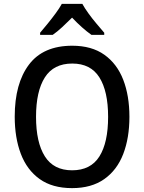

<svg xmlns="http://www.w3.org/2000/svg" viewBox="-20 -961 744 991"><path d="M648 -358Q648 -249 616 -166Q584 -83 518 -36.5Q452 10 352 10Q250 10 184.5 -37Q119 -84 87.5 -167Q56 -250 56 -359Q56 -530 129.5 -627.5Q203 -725 353 -725Q453 -725 518.5 -678.5Q584 -632 616 -549.5Q648 -467 648 -358ZM166 -358Q166 -226 211.5 -154Q257 -82 352 -82Q448 -82 493 -153.5Q538 -225 538 -358Q538 -490 493 -561.5Q448 -633 353 -633Q257 -633 211.5 -561.5Q166 -490 166 -358ZM405 -941Q417 -919 436.5 -892Q456 -865 478 -839Q500 -813 518 -792V-781H452Q404 -815 352 -870Q326 -844 300.5 -820.5Q275 -797 252 -781H187V-792Q205 -813 226.5 -839.5Q248 -866 267.5 -892.5Q287 -919 299 -941Z"/></svg>

Font: Noto Sans Ethiopic SemiCondensed Medium
Style: Regular
Weight: 500
Width: 4
Designer: Monotype Design Team
Foundry: Monotype Imaging Inc.
Version: Version 2.102; ttfautohint (v1.8.4.7-5d5b)